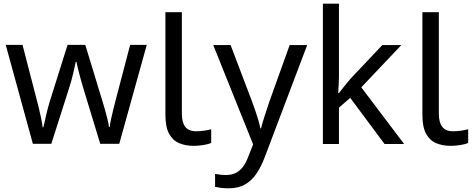

<svg xmlns="http://www.w3.org/2000/svg" viewBox="-20 -780 2566 1040"><path d="M431 -303Q425 -324 419 -344.5Q413 -365 408.5 -383.5Q404 -402 400 -418Q396 -434 394 -445H390Q388 -434 384.5 -418Q381 -402 376.5 -383Q372 -364 366.5 -343.5Q361 -323 354 -302L258 -1H158L11 -537H102L176 -251Q184 -222 191 -192.5Q198 -163 203.5 -136.5Q209 -110 211 -91H215Q218 -103 222 -121Q226 -139 230.5 -159Q235 -179 240.5 -199Q246 -219 251 -235L346 -537H442L534 -235Q541 -212 548.5 -186Q556 -160 562 -135.5Q568 -111 570 -92H574Q576 -109 581.5 -134.5Q587 -160 594.5 -190.5Q602 -221 610 -251L685 -537H775L626 -1H523Z M1029 10Q985 10 950.5 -4.5Q916 -19 896 -55.5Q876 -92 876 -157V-714H965V-165Q965 -117 983.5 -93Q1002 -69 1042 -69Q1064 -69 1087.5 -72.5Q1111 -76 1124 -80V-6Q1110 1 1082.5 5.5Q1055 10 1029 10Z M1135 -536H1229L1345 -231Q1355 -204 1363.5 -179Q1372 -154 1379 -130.5Q1386 -107 1390 -85H1394Q1400 -110 1413 -150.5Q1426 -191 1440 -232L1549 -536H1644L1413 74Q1394 124 1368.5 161.5Q1343 199 1306.5 219.5Q1270 240 1218 240Q1194 240 1176 237.5Q1158 235 1145 232V162Q1156 164 1171.5 166Q1187 168 1204 168Q1235 168 1257.5 156.5Q1280 145 1296 123.5Q1312 102 1323 73L1351 2Z M1816 -363Q1816 -347 1814.5 -321Q1813 -295 1812 -276H1816Q1822 -284 1834 -299Q1846 -314 1858.5 -329.5Q1871 -345 1880 -355L2051 -536H2154L1937 -307L2169 0H2063L1877 -250L1816 -197V0H1729V-760H1816Z M2421 10Q2377 10 2342.5 -4.5Q2308 -19 2288 -55.5Q2268 -92 2268 -157V-714H2357V-165Q2357 -117 2375.5 -93Q2394 -69 2434 -69Q2456 -69 2479.5 -72.5Q2503 -76 2516 -80V-6Q2502 1 2474.5 5.5Q2447 10 2421 10Z"/></svg>

Font: hexusinhala05
Style: Book
Weight: 400
Designer: Jelle Bosma - Monotype Design Team
Foundry: Monotype Imaging Inc.
Version: Version 2.003